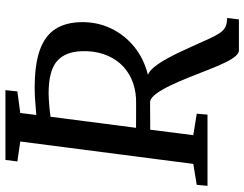

<svg xmlns="http://www.w3.org/2000/svg" viewBox="-116 -667 898 706"><g transform="rotate(-90 333.0 -314.0)"><path d="M500.2 115.5Q491 115.5 480.5 104.1Q470 92.8 457.3 67.4Q444.7 42.1 428.5 0.4Q415 -34.3 400.6 -70.2Q386.1 -106.2 371.3 -137.2Q356.4 -168.2 341.7 -188.2Q327 -208.3 312.9 -211.1Q297.3 -211.1 279.9 -211Q262.5 -210.9 244.8 -210.7Q227.1 -210.6 209.1 -210.6L188.9 -52.2L267.9 -39.6L264.6 0H2.7L6.3 -39.6L83.3 -52.2L165.7 -688.5L92.3 -699.1L97.9 -743H354.5L349.9 -699.1L270.6 -688.5L263.2 -629.5Q286.4 -631 310.9 -633.3Q335.4 -635.5 362.1 -635.5Q449.1 -635.5 502.1 -616.5Q555.1 -597.4 579.5 -559Q603.9 -520.7 604.6 -462.9Q605.3 -404.7 581.4 -354.7Q557.4 -304.6 513.7 -269.2Q469.9 -233.7 411.1 -219.2Q427 -212.4 442.6 -192Q458.3 -171.6 472.5 -145.3Q486.7 -119 497.9 -94.4Q509.2 -69.7 516.4 -54.4Q532.8 -17.5 544 7Q555.2 31.6 565.1 45.8Q575 60.1 587.6 66.1Q600.2 72 619.9 72.2L614.6 115.5ZM216 -262.8Q234.1 -262.8 257.6 -262.6Q281.1 -262.3 300.4 -262.5Q319.7 -262.7 324.7 -262.8Q365.4 -265.3 398 -280.7Q430.6 -296 453.2 -322.1Q475.8 -348.3 487.4 -383.6Q499.1 -419 497.8 -461.6Q496.2 -523.2 460.8 -553.8Q425.5 -584.3 341.9 -584.3Q334.7 -584.3 319.4 -583.4Q304 -582.4 286.8 -580.9Q269.6 -579.3 256.7 -577.2Z"/></g></svg>

Font: Merriweather Light
Style: Italic
Weight: 300
Italic angle: -7.8°
Designer: Eben Sorkin
Foundry: Eben Sorkin
Version: Version 2.101